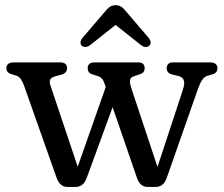

<svg xmlns="http://www.w3.org/2000/svg" viewBox="-20 -710 862 740"><path d="M295.5 -533.5C304 -527 315.5 -527 328 -536.5L425.5 -614L523 -536.5C535 -527 547 -527 555 -533.5C562 -539.5 563.5 -551 553.5 -563.5L467 -664.5C454 -681 443 -690 426 -690C408 -690 397 -681 384 -664.5L297.5 -563.5C287.5 -551 289 -539.5 295.5 -533.5ZM646.5 -469.5C631.5 -469.5 622.5 -461.5 622.5 -447C622.5 -434 630 -426 644.5 -422.5L666 -417.5C690.5 -412 695 -395 685 -364.5L587 -66.5L490 -358.5C479 -391 474 -409.5 497 -416.5L516 -422.5C530.5 -427 537.5 -434 537.5 -447C537.5 -461.5 529.5 -469.5 514 -469.5H343.5C327.5 -469.5 318 -462 318 -447C318 -436 322.5 -427.5 337 -423L355 -417.5C372 -412.5 378 -402.5 383.5 -386L387.5 -374.5L279.5 -67.5L182 -358C170 -393 162 -408.5 198 -417.5L216 -422C230 -425.5 238.5 -434.5 238.5 -447C238.5 -461.5 229.5 -469.5 213 -469.5H32C15 -469.5 4.5 -461.5 4.5 -447C4.5 -437 10 -428.5 23 -424.5L44 -418C58 -413.5 66.5 -397 73 -379L197.5 -26.5C207 0 221 10.5 240.5 10.5H271C288.5 10.5 304.5 2 314 -23.5L414 -297L507.5 -25.5C516 0 531 10.5 549.5 10.5H579.5C597 10.5 613 2.5 622 -22.5L743.5 -369C753 -395.5 764 -413.5 779.5 -418L797.5 -423C813.5 -427.5 818 -435.5 818 -447C818 -461.5 808 -469.5 790.5 -469.5Z"/></svg>

Font: dr Title
Style: Regular
Weight: 400
Version: Version 1.000;hotconv 1.0.109;makeotfexe 2.5.65596